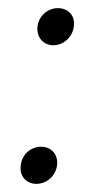

<svg xmlns="http://www.w3.org/2000/svg" viewBox="-20 -456 216 471"><path d="M111 -345C136 -345 158 -365 161 -391C165 -417 148 -436 122 -436C97 -436 75 -417 72 -391C69 -365 86 -345 111 -345ZM69 -5C95 -5 117 -25 120 -51C123 -77 106 -96 81 -96C55 -96 34 -77 31 -51C27 -25 44 -5 69 -5Z"/></svg>

Font: Barlow Condensed ExtraLight
Style: Italic
Weight: 275
Width: 3
Italic angle: -7°
Designer: Jeremy Tribby
Foundry: Tribby Type
Version: Version 1.422;hotconv 1.0.109;makeotfexe 2.5.65596